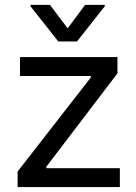

<svg xmlns="http://www.w3.org/2000/svg" viewBox="-20 -763 553 783"><path d="M51.8 -63.5 350.6 -447.3V-453.1H61.5V-530.3H459V-463.9L168.9 -83V-77.1H468.8V0H51.8ZM255.9 -647.5 327.1 -743.2H407.2V-737.3L293.9 -593.8H217.8L104.5 -737.3V-743.2H183.6Z"/></svg>

Font: Pretendard GOV Variable
Style: Regular
Weight: 400
Designer: Base glyphs from Inter by Rasmus Andersson; Hangul glyphs from Noto Sans CJK(Source Han Sans) by Jang Soo-young and Kang
Foundry: Kil Hyung-jin
Version: Version 1.307;Glyphs 3.2 (3192)